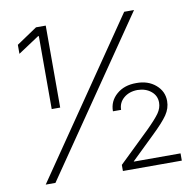

<svg xmlns="http://www.w3.org/2000/svg" viewBox="-81 -810 902 892"><g transform="rotate(-10 370.0 -364.0)"><path d="M151.9 -340.8V-685.1H147.9L48.8 -619.6V-662.1L146 -727.5H191.9V-340.8ZM63.5 0 562 -727.5H608.4L109.4 0ZM427.7 0V-28.8L572.3 -168.5Q614.7 -210.4 631.6 -234.4Q648.4 -258.3 648.4 -284.2Q648.4 -316.9 623 -337.6Q597.7 -358.4 559.1 -358.9Q519.5 -358.4 494.1 -336.4Q468.8 -314.5 468.8 -281.2H430.2Q430.2 -329.1 466.6 -360.6Q502.9 -392.1 559.6 -391.6Q614.7 -392.1 650.6 -361.3Q686.5 -330.6 686.5 -284.7Q686.5 -250.5 665.8 -220Q645 -189.5 592.8 -139.6L485.4 -35.6V-34.2H705.6V0Z"/></g></svg>

Font: Inter Display Extra Light
Style: Regular
Weight: 200
Designer: Rasmus Andersson
Foundry: rsms
Version: Version 4.000;git-4fc901f